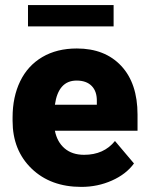

<svg xmlns="http://www.w3.org/2000/svg" viewBox="-20 -730 584 760"><path d="M301.8 9.8Q180.2 9.8 105 -62.7Q29.8 -135.3 29.8 -251.5V-265.1Q29.8 -346.2 59.8 -408.2Q89.8 -470.2 147.5 -504.2Q205.1 -538.1 284.2 -538.1Q395.5 -538.1 460 -469Q524.4 -399.9 524.4 -276.4V-212.4H197.3Q206.1 -168 235.8 -142.6Q265.6 -117.2 313 -117.2Q391.1 -117.2 435.1 -171.9L510.3 -83Q479.5 -40.5 423.1 -15.4Q366.7 9.8 301.8 9.8ZM283.2 -411.1Q210.9 -411.1 197.3 -315.4H363.3V-328.1Q364.3 -367.7 343.3 -389.4Q322.3 -411.1 283.2 -411.1ZM429.7 -625.5H90.8V-710H429.7Z"/></svg>

Font: Roboto Black
Style: Regular
Weight: 900
Designer: Google
Version: Version 2.134; 2016